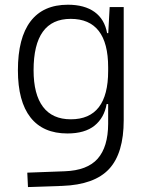

<svg xmlns="http://www.w3.org/2000/svg" viewBox="-20 -547 626 801"><path d="M96.7 233.4 93.8 173.3 250 167.5Q344.2 164.1 387.5 115Q430.7 65.9 431.2 -30.3V-112.8H424.8Q415 -55.7 374.5 -22.9Q334 9.8 261.2 9.8Q159.7 9.8 107.2 -57.1Q54.7 -124 54.7 -253.9Q54.7 -388.7 107.4 -458Q160.2 -527.3 263.2 -527.3Q332.5 -527.3 374.5 -497.1Q416.5 -466.8 426.8 -408.7H431.6L437.5 -517.6H496.1V-45.9Q496.1 92.3 435.1 158Q374 223.6 240.2 228.5ZM431.2 -266.1Q431.2 -468.3 274.9 -468.3Q120.1 -468.3 120.1 -253.9Q120.1 -153.3 159.4 -101.3Q198.7 -49.3 275.4 -49.3Q431.2 -49.3 431.2 -251Z"/></svg>

Font: Cascadia Code NF Light
Style: Regular
Weight: 300
Monospace: yes
Designer: Aaron Bell
Foundry: Saja Typeworks
Version: Version 2404.023; ttfautohint (v1.8.4)